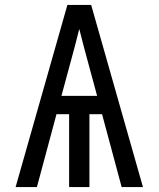

<svg xmlns="http://www.w3.org/2000/svg" viewBox="-20 -755 640 775"><path d="M43 0 252 -735H348L557 0H471L392 -294H341V0H259V-294H208L129 0ZM228 -368H372L339 -490Q329 -527 319 -564Q309 -601 300 -638Q291 -601 281 -564Q271 -527 261 -490Z"/></svg>

Font: Iosevka Fixed Extended
Style: Regular
Weight: 400
Width: 7
Monospace: yes
Designer: Belleve Invis
Foundry: Belleve Invis
Version: Version 24.1.1; ttfautohint (v1.8.4)